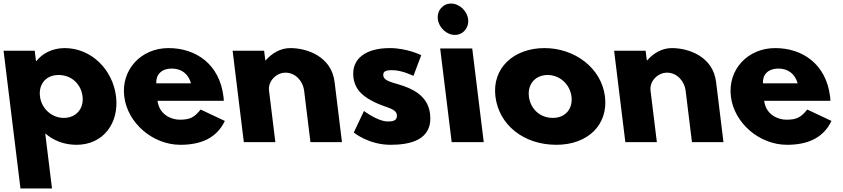

<svg xmlns="http://www.w3.org/2000/svg" viewBox="-23 -798 4735 1078"><path d="M628.4 -257C610 -407 490.2 -528 340.2 -528C270.2 -528 214 -497 181.1 -455H179.1L172 -513H-3L91.9 260H268.9L231 -49C278 -8 337.8 15 406.8 15C556.8 15 646.9 -107 628.4 -257ZM440.4 -257C449.2 -186 402.3 -136 335.3 -136C269.3 -136 210.2 -186 201.4 -257C192.8 -327 236.7 -377 305.7 -377C377.7 -377 431.8 -327 440.4 -257Z M1233.5 -232C1233.8 -238 1232.4 -249 1231.6 -256C1209.5 -436 1079.2 -528 923.2 -528C768.2 -528 656.1 -406 674.6 -256C692.9 -107 834.8 15 989.8 15C1103.8 15 1193.3 -22 1239.4 -119L1103.5 -183C1066.2 -137 1042.5 -126 985.5 -126C940.5 -126 871.2 -153 861.5 -232ZM854.5 -330C851.7 -377 881.3 -413 942.3 -413C994.3 -413 1034.9 -384 1049.5 -330Z M1346 0H1523L1487.4 -290C1481.1 -341 1527.1 -390 1580.1 -390C1637.1 -390 1678.1 -341 1684.4 -290L1720 0H1897L1855.5 -338C1837.9 -481 1701.2 -528 1607.2 -528C1551.2 -528 1503.7 -499 1468.6 -459H1466.6L1460 -513H1283Z M2165.2 -528C2030.2 -528 1948.5 -468 1961.4 -363C1970.9 -286 2027.3 -250 2082.6 -223C2144.3 -193 2200.7 -190 2205.2 -153C2209.4 -119 2179.8 -116 2154.8 -116C2097.8 -116 2020.5 -175 2020.5 -175L1963.4 -54C1963.4 -54 2045.8 15 2169.8 15C2274.8 15 2409.9 -9 2391.4 -160C2378.5 -265 2285.8 -303 2215.2 -324C2169.5 -338 2132.5 -346 2129.2 -373C2126.3 -397 2141.4 -404 2180.4 -404C2234.4 -404 2298.3 -372 2298.3 -372L2342.1 -488C2342.1 -488 2264.2 -528 2165.2 -528Z M2513 0H2693L2628.4 -526H2448.4ZM2435.3 -690C2441.2 -642 2485.1 -602 2531.1 -602C2577.1 -602 2611.2 -642 2605.3 -690C2599.4 -738 2555.5 -778 2509.5 -778C2463.5 -778 2429.4 -738 2435.3 -690Z M2758.6 -256C2778 -98 2915.8 15 3100.8 15C3277.8 15 3393 -98 3373.6 -256C3353.9 -416 3204.2 -528 3034.2 -528C2861.2 -528 2738.9 -416 2758.6 -256ZM2946.6 -256C2937.8 -327 2984.7 -377 3051.7 -377C3117.7 -377 3176.8 -327 3185.6 -256C3194.2 -186 3150.3 -136 3081.3 -136C3009.3 -136 2955.2 -186 2946.6 -256Z M3488 0H3665L3629.4 -290C3623.1 -341 3669.1 -390 3722.1 -390C3779.1 -390 3820.1 -341 3826.4 -290L3862 0H4039L3997.5 -338C3979.9 -481 3843.2 -528 3749.2 -528C3693.2 -528 3645.7 -499 3610.6 -459H3608.6L3602 -513H3425Z M4639.5 -232C4639.8 -238 4638.4 -249 4637.6 -256C4615.5 -436 4485.2 -528 4329.2 -528C4174.2 -528 4062.1 -406 4080.6 -256C4098.9 -107 4240.8 15 4395.8 15C4509.8 15 4599.3 -22 4645.4 -119L4509.5 -183C4472.2 -137 4448.5 -126 4391.5 -126C4346.5 -126 4277.2 -153 4267.5 -232ZM4260.5 -330C4257.7 -377 4287.3 -413 4348.3 -413C4400.3 -413 4440.9 -384 4455.5 -330Z"/></svg>

Font: Hussar
Style: BdOpOblOne
Weight: 700
Foundry: Cannot Into Space Fonts
Version: Version 2.00